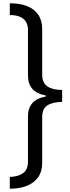

<svg xmlns="http://www.w3.org/2000/svg" viewBox="-20 -886 428 1174"><path d="M40 -866Q102 -866 146 -848.5Q190 -831 214 -796Q238 -761 238 -707V-430Q238 -380 269.5 -358Q301 -336 360 -336V-263Q301 -262 269.5 -241.5Q238 -221 238 -170V110Q238 163 213 198Q188 233 143.5 250.5Q99 268 40 268V196Q92 194 121.5 172.5Q151 151 151 102V-175Q151 -225 178 -255.5Q205 -286 260 -296V-302Q205 -312 178 -342.5Q151 -373 151 -425V-701Q151 -734 138 -754Q125 -774 100.5 -784Q76 -794 40 -794Z"/></svg>

Font: Noto Sans Telugu UI
Style: Regular
Weight: 400
Designer: Jelle Bosma - Monotype Design Team
Foundry: Monotype Imaging Inc.
Version: Version 2.006